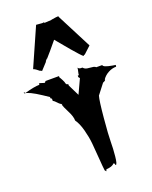

<svg xmlns="http://www.w3.org/2000/svg" viewBox="-210 -1265 1128 1421"><g transform="rotate(-20 353.5 -554.0)"><path d="M255.4 -1150.9 303.2 -1147Q308.6 -1147 314.5 -1148.4L320.3 -1143.1Q339.4 -1143.1 374.5 -1146L373.5 -1147Q416 -1154.3 426.3 -1154.3L434.6 -1153.3L431.6 -1150.9L574.7 -872.6L517.1 -819.3L514.2 -821.3L506.3 -814Q488.3 -828.6 431.9 -894.8Q375.5 -960.9 342.8 -1001.5Q279.3 -924.3 246.1 -887.7L244.1 -888.2L230 -872.6L231.9 -870.6L179.7 -814L171.9 -821.3L168.5 -819.3Q167.5 -819.8 161.6 -824.5Q155.8 -829.1 151.1 -832.8Q146.5 -836.4 140.6 -840.8Q127 -849.6 122.1 -849.6ZM313.5 -1149.9Q313.5 -1149.9 315.4 -1149.9L314.5 -1148.4Q314.5 -1149.4 313.5 -1149.9ZM312 -1150.9 313.5 -1149.9Q312 -1149.9 312 -1150.9ZM8.8 -703.6Q85.9 -725.6 126.5 -725.6V-736.3Q134.8 -736.3 148.9 -731.2Q163.1 -726.1 170.4 -725.6L178.7 -736.3H284.7V-725.6Q288.6 -721.2 299.8 -699.7Q311 -678.2 311 -670.4V-669.4L319.8 -657.2Q320.8 -659.2 323.2 -659.2Q325.7 -659.2 327.9 -656.2Q330.1 -653.3 330.1 -650.6Q330.1 -647.9 328.6 -646.5L373 -556.6L425.3 -669.4L416.5 -680.2V-692.4H425.3Q425.3 -702.1 429.9 -720.2Q434.6 -738.3 434.6 -748.5Q441.9 -736.3 458.5 -736.3H469.2Q481 -721.7 500.7 -718.5Q520.5 -715.3 539.1 -714.1Q557.6 -712.9 566.4 -703.6H613.3Q613.3 -686 685.5 -673.8Q698.2 -671.4 708 -670.4L706.1 -657.2Q674.3 -657.2 643.6 -640.9Q612.8 -624.5 594.2 -596.7L596.2 -595.2Q596.2 -589.4 585.4 -584Q574.7 -578.6 574.7 -579.1L513.2 -499.5Q502.4 -462.9 490.5 -331.3Q478.5 -199.7 478.5 -147.7Q478.5 -95.7 472.4 -34.9Q466.3 25.9 454.6 25.9Q454.1 25.9 451.7 23.4L452.1 22.5Q452.1 11.2 442.9 8.8Q425.3 29.3 378.9 31.7L373 45.9L363.8 34.2Q359.9 5.4 355 -64.5Q350.1 -134.3 345.2 -184.8Q340.3 -235.4 324.7 -293.9Q309.1 -352.5 284.7 -386.2Q284.7 -418.5 260.3 -465.3Q235.8 -512.2 231.4 -533.2H240.7Q224.6 -535.6 207.3 -555.2Q189.9 -574.7 178.7 -579.1V-601.1Q177.7 -598.6 175.3 -598.6Q172.9 -598.6 170.7 -602.1Q168.5 -605.5 168.5 -608.2Q168.5 -610.8 170.4 -612.8Q164.1 -616.7 122.6 -644.5Q33.2 -703.6 -1 -703.6V-713.9Z"/></g></svg>

Font: Butcherman
Style: Regular
Weight: 400
Version: Version 001.004